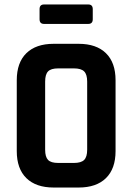

<svg xmlns="http://www.w3.org/2000/svg" viewBox="-20 -839 592 859"><path d="M375 -732H177Q157 -732 157 -753V-798Q157 -819 177 -819H375Q395 -819 395 -798V-753Q395 -732 375 -732ZM240 -110H311Q343 -110 356.5 -123.5Q370 -137 370 -169V-474Q370 -506 356.5 -519.5Q343 -533 311 -533H240Q208 -533 195 -519.5Q182 -506 182 -474V-169Q182 -137 195 -123.5Q208 -110 240 -110ZM332 0H220Q141 0 98 -42Q55 -84 55 -163V-480Q55 -559 98 -601Q141 -643 220 -643H332Q411 -643 454 -601Q497 -559 497 -480V-163Q497 -84 454 -42Q411 0 332 0Z"/></svg>

Font: Rajdhani
Style: Bold
Weight: 700
Designer: Satya Rajpurohit, Jyotish Sonowal
Foundry: Indian Type Foundry
Version: Version 1.201 February 1, 2022